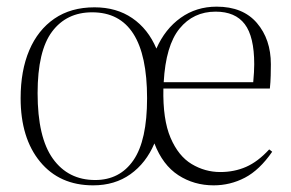

<svg xmlns="http://www.w3.org/2000/svg" viewBox="-20 -543 875 577"><path d="M260 14Q159 14 100.5 -57Q42 -128 42 -248Q42 -331 68 -392Q94 -453 143.5 -487Q193 -521 264 -521Q330 -521 377.5 -488.5Q425 -456 450 -397Q476 -456 523 -489.5Q570 -523 631 -523Q710 -523 752 -474Q794 -425 794 -350Q794 -335 793.5 -315.5Q793 -296 791 -277H471Q469 -184 492.5 -129Q516 -74 556 -50Q596 -26 642 -26Q684 -26 719.5 -41.5Q755 -57 789 -94L798 -87Q760 -32 716 -9Q672 14 622 14Q563 14 516 -16.5Q469 -47 444 -112Q419 -53 372 -19.5Q325 14 260 14ZM472 -296H741Q744 -328 744 -350Q744 -433 715.5 -470.5Q687 -508 628 -508Q561 -508 519.5 -457Q478 -406 472 -296ZM266 -2Q340 -2 381 -61.5Q422 -121 422 -248Q422 -506 257 -506Q180 -506 136.5 -448Q93 -390 93 -263Q93 -130 139 -66Q185 -2 266 -2Z"/></svg>

Font: Literata 72pt ExtraLight
Style: Regular
Weight: 200
Designer: Latin by Veronika Burian and Jose Scaglione. Greek by Irene Vlachou. Cyrillic by Vera Evstafieva.
Foundry: TypeTogether
Version: Version 3.002